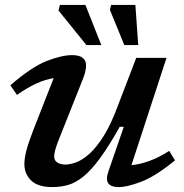

<svg xmlns="http://www.w3.org/2000/svg" viewBox="-20 -749 746 780"><path d="M420.5 -53 483 -234H466.5Q421.5 -154 385.5 -105.2Q349.5 -56.5 318 -31.2Q286.5 -6 256.2 2.5Q226 11 192.5 11Q134 11 106.5 -15.8Q79 -42.5 79 -83Q79 -103 86 -132.8Q93 -162.5 114.5 -218.5L198 -431.5Q131 -421.5 49 -363.5L22 -402.5Q108 -477 169.2 -501Q230.5 -525 273 -525Q313.5 -525 325.2 -502.8Q337 -480.5 317.5 -430L218 -179.5Q200 -134 200 -114Q200 -97.5 212.5 -89Q225 -80.5 245.5 -80.5Q265 -80.5 290 -89.8Q315 -99 343.2 -124.2Q371.5 -149.5 401 -196.2Q430.5 -243 458.5 -318.5L533.5 -514H656.5L514 -78Q547.5 -81 586 -94.8Q624.5 -108.5 667.5 -136L691 -97.5Q610.5 -32 553.2 -10.5Q496 11 463.5 11Q431 11 420 -4.2Q409 -19.5 420.5 -53ZM391.5 -566H331L217.5 -706.5L223.5 -729H327ZM541.5 -566H485L426.5 -709L431.5 -729H530Z"/></svg>

Font: Newsreader Caption Medium
Style: Italic
Weight: 500
Italic angle: -17°
Designer: Hugues Gentile
Foundry: Production Type
Version: Version 1.001